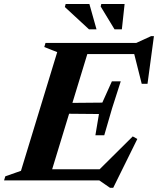

<svg xmlns="http://www.w3.org/2000/svg" viewBox="-51 -886 776 943"><path d="M230 -630 166.5 -655 172.5 -675H394.5L188.5 0H-31L-25 -20L52 -47ZM603.5 -639.5 629.5 -620.5H298L316.5 -675H618L691 -708.5H705L673.5 -474.5H645ZM489.5 36.5 436.5 0H110L128.5 -54.5H474L420.5 -37L601 -216L623.5 -203.5L505 36.5ZM461 -221.5H417.5L435 -326L215 -328L231 -380L451.5 -382L498.5 -486.5H542L499.5 -354ZM423 -742H386L267.5 -851.5L271.5 -866.5H388ZM547.5 -742H511.5L443.5 -854L446.5 -866.5H561Z"/></svg>

Font: Newsreader 24pt
Style: Bold Italic
Weight: 700
Italic angle: -17°
Designer: Hugues Gentile
Foundry: Production Type
Version: Version 1.003